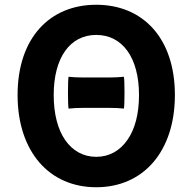

<svg xmlns="http://www.w3.org/2000/svg" viewBox="-20 -774 810 808"><path d="M385 -448H327C307 -448 283 -449 269 -451C265 -448 265 -320 269 -317C288 -319 307 -320 327 -320H385H443C463 -320 487 -319 501 -317C505 -320 505 -448 501 -451C482 -449 463 -448 443 -448H385ZM146 -90C204 -23 287 14 385 14C483 14 566 -23 624 -90C682 -157 716 -254 716 -374C716 -614 581 -754 385 -754C189 -754 54 -614 54 -374C54 -254 88 -157 146 -90ZM516 -185C485 -140 440 -114 385 -114C330 -114 285 -140 254 -185C223 -230 206 -295 206 -374C206 -532 275 -627 385 -627C495 -627 565 -532 565 -374C565 -295 548 -230 516 -185Z"/></svg>

Font: GenSekiGothic2 TW B
Style: Regular
Weight: 700
Version: Version 2.100;PS 2.1;hotconv 16.6.51;makeotf.lib2.5.65220 DE